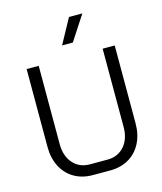

<svg xmlns="http://www.w3.org/2000/svg" viewBox="-134 -1031 961 1137"><g transform="rotate(-15 346.0 -462.5)"><path d="M76 -222V-700H150V-220Q150 -147 189 -102.5Q228 -58 292 -58H400Q464 -58 503 -102.5Q542 -147 542 -220V-700H616V-222Q616 -154 589 -101.5Q562 -49 513 -20.5Q464 8 400 8H292Q228 8 179 -20.5Q130 -49 103 -101.5Q76 -154 76 -222ZM398 -933H480L381 -781H315Z"/></g></svg>

Font: Stavian Regular
Style: Regular
Weight: 400
Version: Version 1.000; ttfautohint (v1.6)